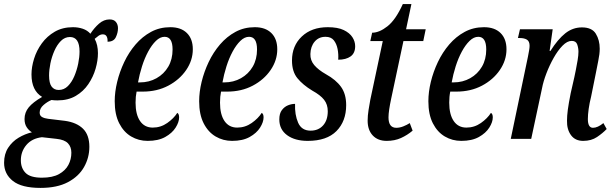

<svg xmlns="http://www.w3.org/2000/svg" viewBox="-63 -679 3003 939"><path d="M135 240Q43 240 0 206Q-43 172 -43 117Q-43 74 -23 43.5Q-3 13 28 -5.5Q59 -24 93 -32Q78 -41 67.5 -57Q57 -73 57 -97Q57 -129 77.5 -154Q98 -179 143 -205Q91 -236 91 -315Q91 -351 103.5 -391.5Q116 -432 141.5 -467Q167 -502 205 -524Q243 -546 294 -546Q319 -546 341.5 -538.5Q364 -531 379 -514Q398 -543 421.5 -563.5Q445 -584 473 -584Q494 -584 504 -571.5Q514 -559 514 -541Q514 -519 503.5 -497Q493 -475 463 -475Q464 -491 458.5 -501Q453 -511 440 -511Q429 -511 419 -504Q409 -497 400 -489Q408 -475 412 -457Q416 -439 416 -419Q416 -383 404.5 -343Q393 -303 369 -267.5Q345 -232 307.5 -210Q270 -188 218 -188Q209 -188 202.5 -188.5Q196 -189 189 -190Q169 -182 150 -165.5Q131 -149 131 -128Q131 -113 143 -106.5Q155 -100 172 -98L255 -88Q312 -80 343 -49.5Q374 -19 374 39Q374 92 348 138Q322 184 269 212Q216 240 135 240ZM224 -239Q250 -239 269 -258Q288 -277 300.5 -306.5Q313 -336 319.5 -368Q326 -400 326 -427Q326 -498 279 -498Q254 -498 235 -479Q216 -460 203 -430.5Q190 -401 183.5 -369Q177 -337 177 -310Q177 -272 189.5 -255.5Q202 -239 224 -239ZM142 190Q194 190 225.5 172.5Q257 155 271.5 127.5Q286 100 286 68Q286 39 269 21.5Q252 4 213 0L142 -8Q93 -2 66 30Q39 62 39 105Q39 143 62 166.5Q85 190 142 190Z M659 10Q615 10 578.5 -11.5Q542 -33 520 -76Q498 -119 498 -184Q498 -229 510 -278.5Q522 -328 544.5 -375.5Q567 -423 600 -461.5Q633 -500 675.5 -523Q718 -546 770 -546Q822 -546 851 -517.5Q880 -489 880 -438Q880 -384 847.5 -336.5Q815 -289 760 -260Q705 -231 635 -231H605Q600 -207 600 -177Q600 -119 622 -87Q644 -55 684 -55Q723 -55 755 -77.5Q787 -100 804 -127Q813 -122 813 -105Q813 -82 796 -55Q779 -28 745 -9Q711 10 659 10ZM621 -276Q666 -276 702.5 -296.5Q739 -317 760 -353Q781 -389 781 -437Q781 -499 742 -499Q720 -499 699.5 -479Q679 -459 661.5 -426.5Q644 -394 631.5 -354.5Q619 -315 612 -276Z M1072 10Q1028 10 991.5 -11.5Q955 -33 933 -76Q911 -119 911 -184Q911 -229 923 -278.5Q935 -328 957.5 -375.5Q980 -423 1013 -461.5Q1046 -500 1088.5 -523Q1131 -546 1183 -546Q1235 -546 1264 -517.5Q1293 -489 1293 -438Q1293 -384 1260.5 -336.5Q1228 -289 1173 -260Q1118 -231 1048 -231H1018Q1013 -207 1013 -177Q1013 -119 1035 -87Q1057 -55 1097 -55Q1136 -55 1168 -77.5Q1200 -100 1217 -127Q1226 -122 1226 -105Q1226 -82 1209 -55Q1192 -28 1158 -9Q1124 10 1072 10ZM1034 -276Q1079 -276 1115.5 -296.5Q1152 -317 1173 -353Q1194 -389 1194 -437Q1194 -499 1155 -499Q1133 -499 1112.5 -479Q1092 -459 1074.5 -426.5Q1057 -394 1044.5 -354.5Q1032 -315 1025 -276Z M1442 10Q1379 10 1341 -18Q1303 -46 1303 -95Q1303 -124 1315.5 -140.5Q1328 -157 1345.5 -164Q1363 -171 1380 -171Q1378 -118 1395 -79Q1412 -40 1456 -40Q1494 -40 1517 -65.5Q1540 -91 1540 -135Q1540 -168 1522 -191Q1504 -214 1464 -236Q1418 -264 1391.5 -296.5Q1365 -329 1365 -383Q1365 -455 1413 -500.5Q1461 -546 1540 -546Q1589 -546 1618 -532Q1647 -518 1660.5 -497Q1674 -476 1674 -453Q1674 -419 1651.5 -403Q1629 -387 1591 -387Q1593 -414 1588 -439.5Q1583 -465 1569.5 -482Q1556 -499 1529 -499Q1496 -499 1476 -475.5Q1456 -452 1455 -415Q1454 -384 1474 -360.5Q1494 -337 1531 -316Q1580 -289 1605 -254Q1630 -219 1630 -165Q1630 -86 1582.5 -38Q1535 10 1442 10Z M1828 10Q1785 10 1760 -16.5Q1735 -43 1735 -89Q1735 -113 1739.5 -141.5Q1744 -170 1748 -191L1809 -478H1748L1757 -519Q1792 -519 1832 -550.5Q1872 -582 1907 -659H1949L1923 -536H2019L2007 -478H1910L1850 -196Q1844 -168 1840.5 -144.5Q1837 -121 1837 -105Q1837 -54 1875 -54Q1892 -54 1909.5 -61Q1927 -68 1941 -77L1955 -40Q1929 -18 1898 -4Q1867 10 1828 10Z M2193 10Q2149 10 2112.5 -11.5Q2076 -33 2054 -76Q2032 -119 2032 -184Q2032 -229 2044 -278.5Q2056 -328 2078.5 -375.5Q2101 -423 2134 -461.5Q2167 -500 2209.5 -523Q2252 -546 2304 -546Q2356 -546 2385 -517.5Q2414 -489 2414 -438Q2414 -384 2381.5 -336.5Q2349 -289 2294 -260Q2239 -231 2169 -231H2139Q2134 -207 2134 -177Q2134 -119 2156 -87Q2178 -55 2218 -55Q2257 -55 2289 -77.5Q2321 -100 2338 -127Q2347 -122 2347 -105Q2347 -82 2330 -55Q2313 -28 2279 -9Q2245 10 2193 10ZM2155 -276Q2200 -276 2236.5 -296.5Q2273 -317 2294 -353Q2315 -389 2315 -437Q2315 -499 2276 -499Q2254 -499 2233.5 -479Q2213 -459 2195.5 -426.5Q2178 -394 2165.5 -354.5Q2153 -315 2146 -276Z M2789 10Q2750 10 2729.5 -18Q2709 -46 2710 -89Q2710 -112 2714 -142.5Q2718 -173 2728 -223L2746 -302Q2749 -316 2753.5 -338.5Q2758 -361 2762 -385Q2766 -409 2766 -426Q2766 -444 2760 -461.5Q2754 -479 2733 -479Q2711 -479 2688 -455.5Q2665 -432 2644.5 -395.5Q2624 -359 2609 -319.5Q2594 -280 2588 -248L2535 0H2435L2519 -402Q2522 -417 2524.5 -431.5Q2527 -446 2527 -455Q2527 -477 2514 -485Q2501 -493 2479 -493H2470L2480 -536H2640L2625 -430H2629Q2665 -487 2701.5 -516Q2738 -545 2783 -545Q2832 -545 2851 -514Q2870 -483 2870 -441Q2870 -415 2863 -382Q2856 -349 2851 -321L2828 -207Q2820 -175 2816 -146.5Q2812 -118 2812 -97Q2812 -54 2837 -54Q2860 -54 2888 -77L2904 -48Q2885 -28 2857 -9Q2829 10 2789 10Z"/></svg>

Font: Noto Serif ExtraCondensed Medium
Style: Italic
Weight: 500
Width: 2
Italic angle: -12°
Designer: Monotype Design Team
Foundry: Monotype Imaging Inc.
Version: Version 2.013; ttfautohint (v1.8.4.7-5d5b)